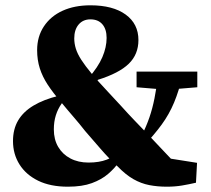

<svg xmlns="http://www.w3.org/2000/svg" viewBox="-20 -689 796 724"><path d="M236 15Q170 15 124 -7.5Q78 -30 53.5 -69Q29 -108 29 -157Q29 -202 48.5 -235Q68 -268 106.5 -291Q145 -314 202 -328L225 -360L247 -338Q227 -319 212.5 -298.5Q198 -278 190.5 -254Q183 -230 183 -201Q183 -163 199.5 -135Q216 -107 245.5 -91.5Q275 -76 314 -76Q354 -76 382.5 -87Q411 -98 431 -116L449 -76H427Q412 -54 387.5 -33Q363 -12 326.5 1.5Q290 15 236 15ZM521 -138 498 -177H514Q532 -213 543.5 -246.5Q555 -280 562.5 -318Q570 -356 576 -403H668Q655 -347 636.5 -302.5Q618 -258 589.5 -219Q561 -180 521 -138ZM591 -352 495 -360V-419H724V-360L627 -352ZM609 15Q574 15 543 9Q512 3 483 -13.5Q454 -30 423 -62Q391 -91 359.5 -127.5Q328 -164 301 -195Q279 -223 262.5 -242Q246 -261 233.5 -276Q221 -291 211 -303Q180 -339 160 -369.5Q140 -400 130 -431.5Q120 -463 120 -500Q120 -551 145.5 -589.5Q171 -628 216 -648.5Q261 -669 321 -669Q406 -669 454 -634Q502 -599 502 -538Q502 -484 465.5 -448.5Q429 -413 349 -388L340 -370L313 -394Q350 -436 366 -473.5Q382 -511 382 -546Q382 -579 366 -597.5Q350 -616 321 -616Q293 -616 276.5 -596.5Q260 -577 260 -544Q260 -525 266 -505.5Q272 -486 286.5 -463.5Q301 -441 325 -412Q337 -398 351 -382Q365 -366 385.5 -344.5Q406 -323 437 -289Q463 -260 488.5 -233.5Q514 -207 539 -181Q564 -155 589 -128Q614 -101 642 -72L565 -100L723 -75L719 0Q693 6 666.5 10.5Q640 15 609 15Z"/></svg>

Font: Source Serif 4 ExtraBold
Style: Regular
Weight: 800
Designer: Frank Grießhammer
Foundry: Adobe Systems Incorporated
Version: Version 4.004;hotconv 1.0.116;makeotfexe 2.5.65601